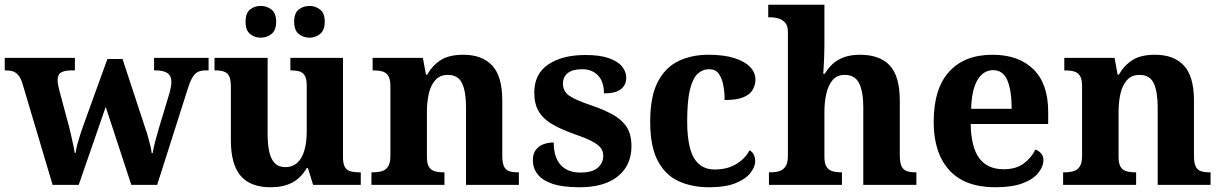

<svg xmlns="http://www.w3.org/2000/svg" viewBox="-23 -780 5153 810"><path d="M71 -430Q64 -451 54.5 -462.5Q45 -474 32.5 -478.5Q20 -483 0 -483H-3V-536H293V-483H280Q250 -483 235 -474.5Q220 -466 220 -441Q220 -433 222.5 -420Q225 -407 228 -396L262 -269Q269 -245 274.5 -220Q280 -195 285 -173Q290 -151 292 -135H296Q298 -151 303 -170Q308 -189 314.5 -209Q321 -229 327 -246L430 -531H494L591 -236Q596 -223 599.5 -209.5Q603 -196 607 -182Q611 -168 613.5 -156Q616 -144 617 -134H621Q625 -158 631.5 -182.5Q638 -207 647 -238L691 -384Q695 -397 697.5 -411.5Q700 -426 700 -434Q700 -460 683.5 -471.5Q667 -483 634 -483H627V-536H857V-483H844Q825 -483 812 -476.5Q799 -470 789 -453.5Q779 -437 769 -405L640 0H531L423 -329L309 0H199Z M1119 10Q1033 10 992 -38.5Q951 -87 951 -188V-412Q951 -441 945 -456Q939 -471 924.5 -477Q910 -483 886 -483H882V-536H1106V-217Q1106 -174 1112.5 -142Q1119 -110 1135.5 -92.5Q1152 -75 1180 -75Q1212 -75 1232 -94Q1252 -113 1261.5 -147Q1271 -181 1271 -227V-419Q1271 -448 1262.5 -461.5Q1254 -475 1239.5 -479Q1225 -483 1205 -483H1202V-536H1424V-116Q1424 -88 1432.5 -74.5Q1441 -61 1456.5 -57Q1472 -53 1491 -53H1499V0H1298L1276 -71H1271Q1246 -28 1208.5 -9Q1171 10 1119 10ZM1283 -621Q1257 -621 1237.5 -636.5Q1218 -652 1218 -688Q1218 -725 1237.5 -740Q1257 -755 1283 -755Q1307 -755 1327 -740Q1347 -725 1347 -688Q1347 -652 1327 -636.5Q1307 -621 1283 -621ZM1077 -621Q1051 -621 1032 -636.5Q1013 -652 1013 -688Q1013 -725 1032 -740Q1051 -755 1077 -755Q1102 -755 1122 -740Q1142 -725 1142 -688Q1142 -652 1122 -636.5Q1102 -621 1077 -621Z M1544 0V-53H1549Q1572 -53 1588.5 -58Q1605 -63 1614.5 -78Q1624 -93 1624 -122V-418Q1624 -446 1615 -460Q1606 -474 1590.5 -478.5Q1575 -483 1553 -483H1549V-536H1761L1774 -465H1779Q1803 -506 1838 -527.5Q1873 -549 1932 -549Q2011 -549 2053.5 -503.5Q2096 -458 2096 -356V-124Q2096 -94 2103 -78.5Q2110 -63 2125 -58Q2140 -53 2162 -53H2166V0H1943V-328Q1943 -393 1926.5 -428.5Q1910 -464 1866 -464Q1833 -464 1813.5 -442Q1794 -420 1786 -385Q1778 -350 1778 -309V-119Q1778 -91 1786 -77Q1794 -63 1810 -58Q1826 -53 1848 -53H1852V0Z M2422 10Q2351 10 2308 -4.5Q2265 -19 2245 -45Q2225 -71 2225 -104Q2225 -132 2238 -148.5Q2251 -165 2271 -172Q2291 -179 2313 -179Q2313 -117 2342 -84.5Q2371 -52 2426 -52Q2476 -52 2499 -72.5Q2522 -93 2522 -122Q2522 -143 2510 -157.5Q2498 -172 2471.5 -185.5Q2445 -199 2401 -214Q2344 -234 2306.5 -256Q2269 -278 2250 -309.5Q2231 -341 2231 -389Q2231 -469 2290.5 -508.5Q2350 -548 2447 -548Q2508 -548 2546 -534.5Q2584 -521 2601.5 -499Q2619 -477 2619 -453Q2619 -421 2596 -403.5Q2573 -386 2525 -386Q2525 -435 2500 -461.5Q2475 -488 2433 -488Q2393 -488 2372.5 -472Q2352 -456 2352 -427Q2352 -395 2378 -376.5Q2404 -358 2473 -335Q2526 -317 2564 -295.5Q2602 -274 2621.5 -243Q2641 -212 2641 -163Q2641 -83 2584 -36.5Q2527 10 2422 10Z M2969 10Q2895 10 2839 -16Q2783 -42 2751.5 -102.5Q2720 -163 2720 -266Q2720 -374 2752.5 -435.5Q2785 -497 2840.5 -523Q2896 -549 2965 -549Q3031 -549 3075 -535Q3119 -521 3141.5 -497.5Q3164 -474 3164 -444Q3164 -423 3153.5 -403Q3143 -383 3115 -370.5Q3087 -358 3034 -358Q3034 -393 3028 -422.5Q3022 -452 3008.5 -470Q2995 -488 2969 -488Q2941 -488 2920 -468.5Q2899 -449 2887.5 -401Q2876 -353 2876 -267Q2876 -200 2888 -155Q2900 -110 2926 -87.5Q2952 -65 2993 -65Q3046 -65 3084 -88.5Q3122 -112 3139 -146Q3152 -139 3157.5 -126.5Q3163 -114 3163 -100Q3163 -76 3142.5 -50Q3122 -24 3079.5 -7Q3037 10 2969 10Z M3221 0V-53H3226Q3248 -53 3264.5 -58Q3281 -63 3291 -78Q3301 -93 3301 -122V-646Q3301 -673 3288.5 -685.5Q3276 -698 3260 -702.5Q3244 -707 3230 -707H3218V-760H3455V-589Q3455 -566 3454 -542Q3453 -518 3452 -498.5Q3451 -479 3450 -469H3457Q3470 -492 3489.5 -510Q3509 -528 3537.5 -538.5Q3566 -549 3605 -549Q3689 -549 3731 -503.5Q3773 -458 3773 -356V-124Q3773 -94 3780.5 -78.5Q3788 -63 3803 -58Q3818 -53 3840 -53H3843V0H3619V-328Q3619 -393 3601.5 -428.5Q3584 -464 3541 -464Q3508 -464 3489.5 -442Q3471 -420 3463 -384.5Q3455 -349 3455 -309V-119Q3455 -91 3463.5 -77Q3472 -63 3488 -58Q3504 -53 3526 -53H3529V0Z M4176 10Q4047 10 3981.5 -62.5Q3916 -135 3916 -265Q3916 -406 3981 -477.5Q4046 -549 4164 -549Q4274 -549 4336.5 -488Q4399 -427 4399 -308V-257H4072Q4074 -157 4109 -111.5Q4144 -66 4211 -66Q4263 -66 4295.5 -90Q4328 -114 4345 -149Q4359 -144 4369 -133Q4379 -122 4379 -104Q4379 -79 4358.5 -52Q4338 -25 4293 -7.5Q4248 10 4176 10ZM4245 -321Q4245 -397 4227 -440.5Q4209 -484 4167 -484Q4125 -484 4100.5 -442Q4076 -400 4074 -321Z M4462 0V-53H4467Q4490 -53 4506.5 -58Q4523 -63 4532.5 -78Q4542 -93 4542 -122V-418Q4542 -446 4533 -460Q4524 -474 4508.5 -478.5Q4493 -483 4471 -483H4467V-536H4679L4692 -465H4697Q4721 -506 4756 -527.5Q4791 -549 4850 -549Q4929 -549 4971.5 -503.5Q5014 -458 5014 -356V-124Q5014 -94 5021 -78.5Q5028 -63 5043 -58Q5058 -53 5080 -53H5084V0H4861V-328Q4861 -393 4844.5 -428.5Q4828 -464 4784 -464Q4751 -464 4731.5 -442Q4712 -420 4704 -385Q4696 -350 4696 -309V-119Q4696 -91 4704 -77Q4712 -63 4728 -58Q4744 -53 4766 -53H4770V0Z"/></svg>

Font: Noto Rashi Hebrew
Style: Bold
Weight: 700
Version: Version 1.006